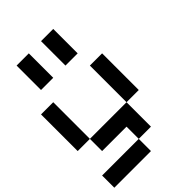

<svg xmlns="http://www.w3.org/2000/svg" viewBox="-284 -1007 1235 1235"><g transform="rotate(-45 333.5 -389.0)"><path d="M555.6 -222.2H444.4V-555.6H555.6ZM444.4 -222.2V0H333.3V-111.1H111.1V-222.2ZM111.1 -222.2H0V-555.6H111.1ZM333.3 111.1H0V0H333.3ZM222.2 -666.7H111.1V-888.9H222.2ZM444.4 -666.7H333.3V-888.9H444.4Z"/></g></svg>

Font: Pixeloid Mono
Style: Regular
Weight: 400
Monospace: yes
Designer: GGBotNet
Foundry: GGBotNet
Version: 0.5